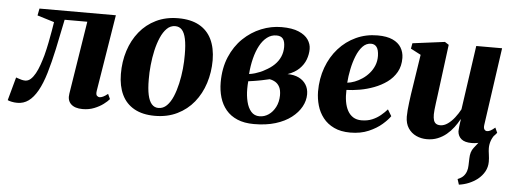

<svg xmlns="http://www.w3.org/2000/svg" viewBox="-85 -690 2894 1084"><g transform="rotate(5 1362.0 -148.0)"><path d="M462 -98Q459 -77 466.2 -70.5Q473.5 -64 480.5 -64Q489 -64 500.5 -69.2Q512 -74.5 527.5 -87L540.5 -58.5Q529.5 -45 507.8 -28.8Q486 -12.5 456.5 -0.8Q427 11 391 11Q347 11 325 -10.2Q303 -31.5 309.5 -69.5L375 -482.5H246.5Q228.5 -392 211.8 -314.5Q195 -237 176.8 -175.8Q158.5 -114.5 135.5 -73.5Q112 -32 84.2 -12Q56.5 8 21 8Q3.5 8 -12.2 4.5Q-28 1 -34 -2.5L2 -134Q7.5 -132.5 16 -129.2Q24.5 -126 34.8 -123.5Q45 -121 54.5 -121Q71.5 -121 85.5 -133.8Q99.5 -146.5 111.5 -168.2Q123.5 -190 133 -217.2Q142.5 -244.5 150.5 -273Q160 -309.5 167.2 -346.2Q174.5 -383 179.8 -414Q185 -445 188 -464L92 -493.5L99.5 -533H532.5Z M885.5 -547Q956.5 -547 1003.8 -521Q1051 -495 1074.8 -446Q1098.5 -397 1099 -327.5Q1099 -259 1079.2 -197.2Q1059.5 -135.5 1021.2 -88.2Q983 -41 927.2 -13.8Q871.5 13.5 800.5 13.5Q731 13.5 684 -12.8Q637 -39 613.5 -88Q590 -137 589.5 -205Q589 -275.5 608.8 -337.2Q628.5 -399 666.8 -446.2Q705 -493.5 760.2 -520.2Q815.5 -547 885.5 -547ZM872 -501Q845 -501 824.8 -481Q804.5 -461 790 -427.5Q775.5 -394 766.2 -353Q757 -312 752.8 -269.2Q748.5 -226.5 749 -188.5Q749 -135.5 756.5 -101Q764 -66.5 779.2 -49.5Q794.5 -32.5 817 -32.5Q844 -32.5 864.2 -52.5Q884.5 -72.5 898.8 -106.2Q913 -140 922.2 -181Q931.5 -222 935.8 -265Q940 -308 939.5 -346Q939.5 -400 932.2 -434.2Q925 -468.5 910.2 -484.8Q895.5 -501 872 -501Z M1362.5 11Q1307 11 1267.8 -5.8Q1228.5 -22.5 1203.5 -52.5Q1178.5 -82.5 1166.8 -122.2Q1155 -162 1155 -207.5Q1155 -288.5 1181.8 -351.8Q1208.5 -415 1254 -458.8Q1299.5 -502.5 1355.8 -525.2Q1412 -548 1471 -548Q1531 -548 1568 -532.2Q1605 -516.5 1622 -491.5Q1639 -466.5 1639 -438.5Q1639 -408 1628 -378.5Q1617 -349 1592.5 -325Q1568 -301 1527 -286.5Q1564 -286.5 1590.8 -273.5Q1617.5 -260.5 1632.2 -237.2Q1647 -214 1647 -182.5Q1647 -146 1628.2 -111.8Q1609.5 -77.5 1573.2 -49.5Q1537 -21.5 1484 -5.2Q1431 11 1362.5 11ZM1389.5 -35.5Q1417 -35.5 1440.8 -51.5Q1464.5 -67.5 1479.5 -96.5Q1494.5 -125.5 1495 -163Q1495 -192.5 1486 -210Q1477 -227.5 1462 -236.8Q1447 -246 1429 -249Q1419.5 -247 1408.5 -244.5Q1397.5 -242 1385.8 -239.5Q1374 -237 1362 -235Q1349.5 -233 1336.5 -230.8Q1323.5 -228.5 1309.5 -227Q1308.5 -217.5 1308 -206Q1307.5 -194.5 1307.5 -183.5Q1307.5 -144.5 1315.8 -110.8Q1324 -77 1342.2 -56.2Q1360.5 -35.5 1389.5 -35.5ZM1310.5 -268Q1328 -270.5 1343.8 -275.2Q1359.5 -280 1373.2 -285.8Q1387 -291.5 1397.5 -298Q1429.5 -314.5 1451 -335.5Q1472.5 -356.5 1483.5 -382.2Q1494.5 -408 1494.5 -437Q1494.5 -468.5 1483 -483.5Q1471.5 -498.5 1446 -498.5Q1416.5 -498.5 1392.8 -480.2Q1369 -462 1352 -430.2Q1335 -398.5 1324.5 -356.8Q1314 -315 1310.5 -268Z M2131 -101Q2117.5 -80.5 2087.2 -54Q2057 -27.5 2011.8 -8Q1966.5 11.5 1908 11.5Q1854 11.5 1815.8 -6.8Q1777.5 -25 1753.5 -55.8Q1729.5 -86.5 1718.5 -124.8Q1707.5 -163 1707 -203.5Q1707 -277.5 1730 -340.2Q1753 -403 1794.8 -449.8Q1836.5 -496.5 1892.8 -522.5Q1949 -548.5 2014.5 -548.5Q2067.5 -548.5 2100.2 -533.5Q2133 -518.5 2148.8 -492.5Q2164.5 -466.5 2165 -434Q2165.5 -387.5 2146 -353.2Q2126.5 -319 2093.8 -295.2Q2061 -271.5 2021.2 -256.5Q1981.5 -241.5 1941 -234.5Q1900.5 -227.5 1866 -226.5Q1864.5 -191 1869.5 -161.2Q1874.5 -131.5 1886.5 -109.5Q1898.5 -87.5 1918 -75.2Q1937.5 -63 1965 -63Q1999 -63 2025.8 -74.2Q2052.5 -85.5 2073.2 -102.8Q2094 -120 2109 -137.5ZM1982.5 -498.5Q1955 -498.5 1934.5 -476.8Q1914 -455 1900 -420Q1886 -385 1877.8 -344.8Q1869.5 -304.5 1867 -267.5Q1886.5 -269.5 1908.8 -278Q1931 -286.5 1952 -300.8Q1973 -315 1990 -334.8Q2007 -354.5 2017 -379.2Q2027 -404 2026.5 -433.5Q2025.5 -468 2014 -483.2Q2002.5 -498.5 1982.5 -498.5Z M2545 251 2535 220Q2557 211 2568 199Q2579 187 2584.5 170.5Q2589.5 156 2589.8 137.2Q2590 118.5 2591 98.5Q2591.5 60 2609.8 37.2Q2628 14.5 2643 -5L2724 -49Q2709.5 -31 2702.5 -11Q2695.5 9 2695.5 30.5Q2695.5 45.5 2698.8 66.5Q2702 87.5 2702 107.5Q2702 137.5 2688 163Q2674 188.5 2649.5 208Q2627.5 225 2601 236Q2574.5 247 2545 251ZM2342.5 11Q2309.5 11 2281.5 -2Q2253.5 -15 2236.2 -41Q2219 -67 2218.5 -106Q2218.5 -122.5 2220.2 -143.5Q2222 -164.5 2225 -187.8Q2228 -211 2231.2 -234.2Q2234.5 -257.5 2238 -278L2266 -460.5L2208.5 -490.5L2214 -521.5L2396.5 -545L2419 -530.5L2387.5 -286.5Q2385 -265.5 2381.8 -242.5Q2378.5 -219.5 2375.8 -198Q2373 -176.5 2371.2 -159.5Q2369.5 -142.5 2369.5 -132.5Q2369.5 -112 2373.5 -99.2Q2377.5 -86.5 2386.8 -80.2Q2396 -74 2411 -74Q2432.5 -74 2453.2 -88.8Q2474 -103.5 2492 -126.8Q2510 -150 2522.5 -174L2574.5 -537.5H2721L2658.5 -98Q2656 -80 2661.8 -72Q2667.5 -64 2677 -64Q2686 -64 2696.5 -69.5Q2707 -75 2722 -88L2735 -59.5Q2726 -46.5 2706 -30Q2686 -13.5 2658 -1.5Q2630 10.5 2596 10.5Q2557 10.5 2538 -5.2Q2519 -21 2516.5 -47.5Q2516.5 -51.5 2517 -59.2Q2517.5 -67 2518.5 -76.8Q2519.5 -86.5 2521 -97Q2522.5 -107.5 2524 -116.5L2522 -117Q2509.5 -93.5 2492.2 -70.8Q2475 -48 2452.8 -29.5Q2430.5 -11 2403 0Q2375.5 11 2342.5 11Z"/></g></svg>

Font: Merriweather 72pt ExtraBold
Style: Italic
Weight: 800
Italic angle: -7.8°
Version: Version 2.101